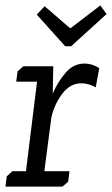

<svg xmlns="http://www.w3.org/2000/svg" viewBox="-21 -690 414 710"><path d="M220 -519 115 -636 144 -667 239 -585 350 -670 373 -638 242 -519ZM231 -18 210 0H-1L4 -38L25 -57H75L116 -388H39L44 -426L65 -445H176L174 -344Q193 -388 222 -421.5Q251 -455 292 -455Q320 -455 346 -438L333 -367Q306 -382 280 -382Q238 -382 209 -343Q180 -304 169 -256L143 -57H236Z"/></svg>

Font: Zilla Slab
Style: Italic
Weight: 400
Italic angle: -6°
Designer: Typotheque.com
Foundry: Typotheque type foundry
Version: Version 1.1; 2017; ttfautohint (v1.6)